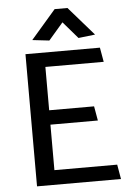

<svg xmlns="http://www.w3.org/2000/svg" viewBox="-60 -941 661 984"><g transform="rotate(-5 271.0 -448.5)"><path d="M522 0 509 -75H186V-309H430L417 -383H186V-606H486L473 -680H90V0ZM293 -826 368 -739 454 -749 325 -897H259L131 -749L218 -739Z"/></g></svg>

Font: Catamaran Thin Medium
Style: Regular
Weight: 500
Version: Version 2.000